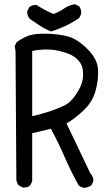

<svg xmlns="http://www.w3.org/2000/svg" viewBox="-20 -868 540 923"><path d="M385.7 35.2Q370.1 33.2 358.4 23.4Q321.3 -43 291 -112.8Q260.7 -182.6 224.6 -249L134.8 -227.5V3.9L125 23.4Q111.3 35.2 89.8 33.2L70.3 23.4Q60.5 11.7 58.6 -3.9L54.7 -621.1L50.8 -646.5L60.5 -666Q85.9 -683.6 114.3 -695.3Q142.6 -707 200.7 -706.1Q258.8 -705.1 304.7 -693.4Q350.6 -681.6 399.4 -633.3Q448.2 -585 451.2 -534.7Q454.1 -484.4 439.5 -431.6Q424.8 -378.9 383.8 -339.4Q342.8 -299.8 299.8 -274.4L415 -33.2Q430.7 -17.6 428.7 3.9L418.9 23.4Q403.3 33.2 385.7 35.2ZM284.2 -358.4Q317.4 -372.1 344.7 -413.1Q372.1 -454.1 377 -483.4Q381.8 -512.7 377 -539.1Q372.1 -565.4 345.7 -588.4Q319.3 -611.3 261.2 -624Q203.1 -636.7 134.8 -623V-309.6Q177.7 -319.3 214.4 -331.1Q251 -342.8 284.2 -358.4ZM226.6 -716.8Q199.2 -726.6 173.8 -743.2Q148.4 -759.8 123 -777.3Q109.4 -793 111.3 -814.5L121.1 -834Q134.8 -845.7 156.2 -843.8Q195.3 -818.4 237.3 -800.8Q264.6 -810.5 288.1 -827.1Q311.5 -843.8 340.8 -847.7L360.4 -837.9Q372.1 -822.3 370.1 -800.8L360.4 -781.2Q329.1 -759.8 295.9 -744.1Q262.7 -728.5 226.6 -716.8Z"/></svg>

Font: NaikaiFont
Style: Regular
Weight: 400
Version: Version 1.67